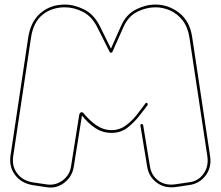

<svg xmlns="http://www.w3.org/2000/svg" viewBox="-20 -809 967 841"><path d="M303 -78Q296 -35 261.5 -8.5Q227 18 184 11L124 2Q74 -6 46.5 -42Q19 -78 26 -127L104 -647Q115 -716 158.5 -752.5Q202 -789 264 -789Q306 -789 349.5 -767Q393 -745 419 -691L466 -596L511 -697Q533 -746 575.5 -767.5Q618 -789 661 -789Q718 -789 765 -752.5Q812 -716 822 -645L900 -127Q908 -78 882 -42Q856 -6 812 1L752 10Q703 17 668 -8Q633 -33 625 -77L595 -259Q595 -264 598 -265Q600 -267 603 -265.5Q606 -264 607 -261L637 -79Q643 -41 673.5 -18Q704 5 750 -2L811 -11Q849 -16 872 -48.5Q895 -81 888 -126L810 -643Q803 -690 780 -719.5Q757 -749 725.5 -763Q694 -777 661 -777Q621 -777 581.5 -757.5Q542 -738 521 -691L472 -581Q471 -578 466 -578Q462 -578 460 -582L408 -686Q383 -737 343.5 -757Q304 -777 264 -777Q207 -777 166.5 -744.5Q126 -712 116 -645L38 -126Q31 -81 55.5 -49Q80 -17 125 -10L186 -1Q224 4 254.5 -19Q285 -42 291 -79L327 -306Q329 -315 335 -317Q342 -319 347 -312Q372 -281 402.5 -260Q433 -239 469 -239Q505 -239 534 -261.5Q563 -284 583 -311L617 -356Q621 -361 625 -357Q629 -353 626 -348L593 -305Q570 -275 540 -251Q510 -227 469 -227Q429 -227 397.5 -248Q366 -269 339 -303Z"/></svg>

Font: Moirai One
Style: Regular
Weight: 400
Designer: Jiyeon Park
Foundry: JAMO
Version: Version 1.000; ttfautohint (v1.8.4.7-5d5b);gftools[0.9.29]